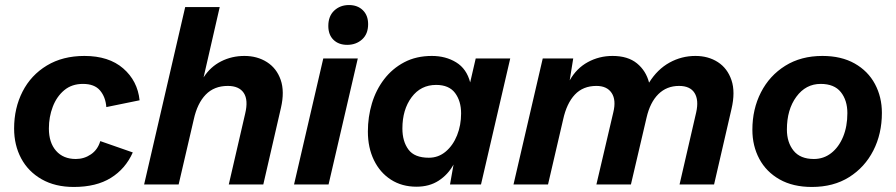

<svg xmlns="http://www.w3.org/2000/svg" viewBox="-20 -732 3555 762"><path d="M273 10Q199 10 145.5 -20.5Q92 -51 64 -103.5Q36 -156 36 -222Q36 -303 69.5 -368.5Q103 -434 166 -472Q229 -510 315 -510Q412 -510 469 -460.5Q526 -411 534 -334L402 -307Q399 -347 377 -373Q355 -399 309 -399Q265 -399 235 -374Q205 -349 189.5 -308.5Q174 -268 174 -222Q174 -166 202.5 -133.5Q231 -101 281 -101Q314 -101 341 -119.5Q368 -138 378 -172L507 -127Q478 -62 420 -26Q362 10 273 10Z M552 0 715 -704H852L788 -425Q815 -467 857.5 -488.5Q900 -510 950 -510Q1001 -510 1039.5 -485.5Q1078 -461 1094 -415Q1110 -369 1095 -304L1025 0H888L953 -281Q966 -335 947.5 -363Q929 -391 884 -391Q830 -391 796.5 -356.5Q763 -322 749 -258L689 0Z M1400 -500 1284 0H1147L1263 -500ZM1358 -554Q1324 -554 1303.5 -574Q1283 -594 1283 -629Q1283 -668 1306.5 -690Q1330 -712 1365 -712Q1399 -712 1420 -691.5Q1441 -671 1441 -636Q1441 -597 1417 -575.5Q1393 -554 1358 -554Z M1633 9Q1575 9 1531.5 -19Q1488 -47 1464 -96.5Q1440 -146 1440 -210Q1440 -268 1456 -321.5Q1472 -375 1504.5 -417.5Q1537 -460 1584.5 -485Q1632 -510 1694 -510Q1749 -510 1790.5 -484.5Q1832 -459 1846 -405L1868 -500H2005L1889 0H1766L1780 -79Q1758 -39 1721 -15Q1684 9 1633 9ZM1682 -106Q1720 -106 1749 -130.5Q1778 -155 1794 -195Q1810 -235 1810 -282Q1810 -331 1786 -363Q1762 -395 1711 -395Q1650 -395 1613.5 -346Q1577 -297 1577 -222Q1577 -171 1601 -138.5Q1625 -106 1682 -106Z M2018 0 2134 -500H2255L2241 -413Q2268 -461 2313 -485.5Q2358 -510 2411 -510Q2472 -510 2508 -480.5Q2544 -451 2556 -404Q2589 -457 2637 -483.5Q2685 -510 2740 -510Q2791 -510 2829 -485.5Q2867 -461 2883 -414Q2899 -367 2883 -299L2814 0H2677L2743 -286Q2754 -335 2736.5 -363Q2719 -391 2675 -391Q2626 -391 2593 -358.5Q2560 -326 2546 -265L2484 0H2347L2414 -286Q2426 -335 2407.5 -363Q2389 -391 2347 -391Q2294 -391 2261.5 -356.5Q2229 -322 2215 -258L2155 0Z M3202 10Q3127 10 3074 -20Q3021 -50 2993.5 -101.5Q2966 -153 2966 -217Q2966 -299 3000 -365.5Q3034 -432 3096.5 -471Q3159 -510 3244 -510Q3319 -510 3372 -480Q3425 -450 3452.5 -398.5Q3480 -347 3480 -284Q3480 -201 3446 -134.5Q3412 -68 3350 -29Q3288 10 3202 10ZM3210 -101Q3249 -101 3279 -124.5Q3309 -148 3326 -189Q3343 -230 3343 -283Q3343 -334 3317 -366.5Q3291 -399 3237 -399Q3178 -399 3140.5 -348Q3103 -297 3103 -218Q3103 -167 3129.5 -134Q3156 -101 3210 -101Z"/></svg>

Font: Prodigy Sans SemiBold
Style: Italic
Weight: 600
Italic angle: -13°
Designer: Wei Huang
Foundry: Wei Huang
Version: Version 1.003; ttfautohint (v1.8.3)